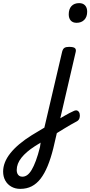

<svg xmlns="http://www.w3.org/2000/svg" viewBox="-229 -815 578 1229"><path d="M109 -29Q128 -41 146.5 -52Q165 -63 182.5 -73Q200 -83 215 -91Q230 -99 242 -104Q258 -112 268 -106Q278 -100 281 -86.5Q284 -73 280 -59.5Q276 -46 264 -39Q245 -29 225 -17.5Q205 -6 184.5 6.5Q164 19 143 32Q122 45 100 59ZM-100 394Q-131 394 -156 380Q-181 366 -195 341Q-209 316 -209 283Q-209 254 -197.5 224.5Q-186 195 -162.5 165.5Q-139 136 -104.5 107Q-70 78 -25 50Q-5 38 15 26Q35 14 55 2L169 -485Q174 -503 184 -509Q194 -515 213 -515Q242 -515 251 -506.5Q260 -498 255 -480L112 135Q96 199 76 247.5Q56 296 31 328.5Q6 361 -26 377.5Q-58 394 -100 394ZM-86 316Q-69 316 -54.5 305.5Q-40 295 -26.5 272.5Q-13 250 0.5 214Q14 178 27 126L31 98Q22 104 12.5 109.5Q3 115 -6 121Q-34 139 -55.5 157.5Q-77 176 -92 195Q-107 214 -114.5 233.5Q-122 253 -122 274Q-122 287 -117.5 296.5Q-113 306 -105 311Q-97 316 -86 316ZM261 -669Q237 -669 224 -683.5Q211 -698 211 -723Q211 -757 228.5 -776Q246 -795 278 -795Q302 -795 315.5 -780.5Q329 -766 329 -740Q329 -707 310.5 -688Q292 -669 261 -669Z"/></svg>

Font: Playwrite AT
Style: Italic
Weight: 400
Italic angle: -13.0072°
Designer: Veronika Burian, José Scaglione
Foundry: TypeTogether
Version: Version 1.002